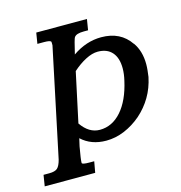

<svg xmlns="http://www.w3.org/2000/svg" viewBox="-108 -751 791 838"><g transform="rotate(-15 288.0 -332.0)"><path d="M398 -568Q485 -568 529 -503V-504Q558 -463 558 -404Q558 -390 556.5 -376Q555 -362 553 -347Q543 -299 520 -260Q497 -221 462 -190Q427 -160 386.5 -143Q346 -126 304 -126Q236 -126 192 -167L184 -132Q174 -76 174 -63Q174 -61 174 -60Q174 -53 207 -53H229L220 -3H-8L0 -53H26Q52 -53 63 -63Q74 -73 81 -100L184 -589Q184 -593 184 -597Q184 -604 183 -607V-606Q178 -612 152 -612H122L130 -661H359L351 -612H332Q298 -612 289 -599V-600Q286 -596 281 -577.5Q276 -559 268 -525Q330 -568 398 -568ZM205 -230Q240 -179 289 -179Q345 -179 386.5 -226Q428 -273 447 -358Q454 -387 454 -413Q454 -460 431.5 -485.5Q409 -511 367 -511Q342 -511 312 -495.5Q282 -480 253 -454Z"/></g></svg>

Font: New Athena Unicode
Style: Bold Italic
Weight: 700
Designer: J. Rusten 1997; rev. by R. Hancock 2001, 2002, rev. by D. Mastronarde 2002-2021
Foundry: Society for Classical Studies (formerly American Philological Association)
Version: Version 5.008